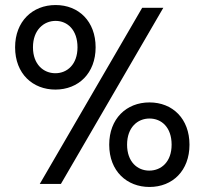

<svg xmlns="http://www.w3.org/2000/svg" viewBox="-20 -731 813 763"><path d="M200 -375C292 -375 360 -440 360 -543C360 -646 293 -711 201 -711C109 -711 40 -646 40 -543C40 -437 111 -375 200 -375ZM222 0 629 -700H545L138 0ZM200 -440C153 -440 111 -475 111 -543C111 -612 154 -648 201 -648C248 -648 288 -612 288 -543C288 -475 247 -440 200 -440ZM574 12C666 12 733 -53 733 -156C733 -259 666 -324 574 -324C482 -324 414 -259 414 -156C414 -50 485 12 574 12ZM573 -53C526 -53 485 -88 485 -156C485 -225 527 -260 574 -260C622 -260 662 -225 662 -156C662 -88 621 -53 573 -53Z"/></svg>

Font: Rootstock Sans Body
Style: Regular
Weight: 400
Designer: Colophon Foundry, Jonny Pinhorn
Foundry: Colophon Foundry
Version: Version 1.200;FEAKit 1.0